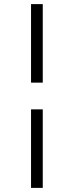

<svg xmlns="http://www.w3.org/2000/svg" viewBox="-20 -731 347 934"><path d="M131 -199H188V183H131ZM188 -329H131V-711H188Z"/></svg>

Font: Castoro
Style: Italic
Weight: 400
Italic angle: -11°
Designer: John Hudson with Paul Hanslow, assisted by Kaja Sojewska.
Foundry: Tiro Typeworks Ltd.
Version: Version 2.04